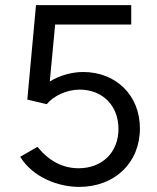

<svg xmlns="http://www.w3.org/2000/svg" viewBox="-20 -720 615 752"><path d="M290 12C429 12 528 -82 528 -217C528 -347 434 -438 306 -438C260 -438 213 -424 175 -401L196 -624H494V-700H121L87 -330L163 -312C189 -344 241 -369 292 -369C382 -369 444 -306 444 -215C444 -123 380 -61 288 -61C229 -61 173 -87 127 -145L59 -106C109 -25 208 12 290 12Z"/></svg>

Font: HB Figtree Prototype
Style: Regular
Weight: 400
Designer: Alfredo Marco Pradil
Foundry: Hanken Design Co.®
Version: Version 1.002;Glyphs 3.2 (3228)